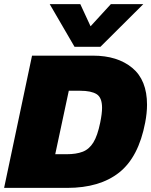

<svg xmlns="http://www.w3.org/2000/svg" viewBox="-36 -915 737 935"><path d="M327 -687 206 -895H355L405 -787L504 -895H662L453 -687ZM-16 0 120 -644H417Q536 -644 608 -584.5Q680 -525 680 -405Q680 -365 671 -318Q639 -150 544.5 -75Q450 0 291 0ZM233 -164H289Q335 -164 366.5 -176Q398 -188 418.5 -221Q439 -254 452 -318Q461 -362 461 -390Q461 -440 434.5 -456.5Q408 -473 355 -473H299Z"/></svg>

Font: Kanit ExtraBold
Style: Italic
Weight: 800
Italic angle: -12°
Designer: Katatrad Team
Foundry: CadsonDemak
Version: Version 2.000; ttfautohint (v1.8.3)